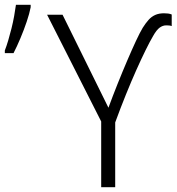

<svg xmlns="http://www.w3.org/2000/svg" viewBox="-58 -775 731 795"><path d="M391 -329Q409 -378 429 -428Q449 -478 468.5 -523.5Q488 -569 504.5 -604.5Q521 -640 533 -660Q545 -679 557 -692.5Q569 -706 584.5 -713Q600 -720 621 -720Q630 -720 638 -719Q646 -718 653 -715V-667Q648 -669 642 -669.5Q636 -670 630 -670Q616 -670 603 -660.5Q590 -651 576 -626Q563 -604 545 -567.5Q527 -531 506 -484Q485 -437 463 -382.5Q441 -328 419 -268V0H361V-272L137 -714H201ZM-38 -566Q-31 -584 -24 -607.5Q-17 -631 -10.5 -657Q-4 -683 0.5 -708Q5 -733 8 -755H69V-745Q64 -719 52.5 -685Q41 -651 26.5 -616.5Q12 -582 -2 -555H-38Z"/></svg>

Font: Noto Sans Display Light
Style: Regular
Weight: 300
Designer: Monotype Design Team
Foundry: Monotype Imaging Inc.
Version: Version 2.003